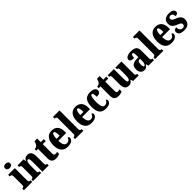

<svg xmlns="http://www.w3.org/2000/svg" viewBox="536 -2714 4668 4668"><g transform="rotate(-45 2870.0 -380.5)"><path d="M10 0V-56H19Q35 -56 47 -62.5Q59 -69 65.5 -85Q72 -101 72 -129V-413Q72 -439 65 -453.5Q58 -468 46 -474Q34 -480 19 -480H4V-536H234V-127Q234 -99 241 -83.5Q248 -68 260 -62Q272 -56 287 -56H296V0ZM149 -625Q112 -625 86.5 -643Q61 -661 61 -698Q61 -736 86.5 -753.5Q112 -771 149 -771Q185 -771 211.5 -753.5Q238 -736 238 -698Q238 -661 211.5 -643Q185 -625 149 -625Z M324 0V-56H328Q347 -56 359.5 -60.5Q372 -65 378.5 -80Q385 -95 385 -124V-416Q385 -444 379 -457.5Q373 -471 361.5 -475.5Q350 -480 332 -480H328V-536H534L545 -467H549Q565 -503 592.5 -526.5Q620 -550 675 -550Q742 -550 776 -504Q810 -458 810 -357V-126Q810 -96 814.5 -81Q819 -66 830 -61Q841 -56 859 -56H863V0H648V-325Q648 -389 639 -424.5Q630 -460 603 -460Q582 -460 570 -438Q558 -416 553 -381Q548 -346 548 -306V-121Q548 -93 553.5 -79Q559 -65 571 -60.5Q583 -56 601 -56H604V0Z M1104 10Q1040 10 1001.5 -25.5Q963 -61 963 -149V-468H902V-520Q937 -521 960.5 -535.5Q984 -550 996 -566Q1007 -580 1017.5 -603.5Q1028 -627 1034 -660H1127V-536H1231V-468H1127V-163Q1127 -120 1136.5 -100Q1146 -80 1175 -80Q1192 -80 1209 -82.5Q1226 -85 1239 -89V-18Q1224 -10 1190 0Q1156 10 1104 10Z M1521 10Q1403 10 1345.5 -62.5Q1288 -135 1288 -265Q1288 -406 1346.5 -478Q1405 -550 1511 -550Q1609 -550 1665.5 -488.5Q1722 -427 1722 -308V-257H1452Q1454 -158 1481.5 -112.5Q1509 -67 1563 -67Q1606 -67 1631 -92.5Q1656 -118 1670 -155Q1685 -151 1695.5 -139Q1706 -127 1706 -109Q1706 -82 1687.5 -54.5Q1669 -27 1628.5 -8.5Q1588 10 1521 10ZM1562 -322Q1563 -398 1551.5 -440.5Q1540 -483 1515 -483Q1489 -483 1471.5 -441.5Q1454 -400 1454 -322Z M1769 0V-56H1779Q1794 -56 1806 -62Q1818 -68 1824.5 -83.5Q1831 -99 1831 -127V-645Q1831 -671 1820.5 -683.5Q1810 -696 1798 -700Q1786 -704 1779 -704H1769V-760H1994V-127Q1994 -99 2001 -83.5Q2008 -68 2020 -62Q2032 -56 2047 -56H2055V0Z M2339 10Q2221 10 2163.5 -62.5Q2106 -135 2106 -265Q2106 -406 2164.5 -478Q2223 -550 2329 -550Q2427 -550 2483.5 -488.5Q2540 -427 2540 -308V-257H2270Q2272 -158 2299.5 -112.5Q2327 -67 2381 -67Q2424 -67 2449 -92.5Q2474 -118 2488 -155Q2503 -151 2513.5 -139Q2524 -127 2524 -109Q2524 -82 2505.5 -54.5Q2487 -27 2446.5 -8.5Q2406 10 2339 10ZM2380 -322Q2381 -398 2369.5 -440.5Q2358 -483 2333 -483Q2307 -483 2289.5 -441.5Q2272 -400 2272 -322Z M2825 10Q2759 10 2709.5 -16Q2660 -42 2632.5 -102.5Q2605 -163 2605 -266Q2605 -375 2634 -436.5Q2663 -498 2712.5 -524Q2762 -550 2823 -550Q2891 -550 2930.5 -535Q2970 -520 2986.5 -496Q3003 -472 3003 -444Q3003 -423 2994 -402Q2985 -381 2956.5 -367Q2928 -353 2870 -353Q2870 -389 2866 -419Q2862 -449 2853 -467.5Q2844 -486 2828 -486Q2810 -486 2797 -466.5Q2784 -447 2776.5 -399.5Q2769 -352 2769 -267Q2769 -201 2778 -156Q2787 -111 2807 -88Q2827 -65 2860 -65Q2887 -65 2909 -76Q2931 -87 2947 -105.5Q2963 -124 2972 -148Q2985 -141 2993.5 -130Q3002 -119 3002 -103Q3002 -78 2987.5 -52Q2973 -26 2934.5 -8Q2896 10 2825 10Z M3253 10Q3189 10 3150.5 -25.5Q3112 -61 3112 -149V-468H3051V-520Q3086 -521 3109.5 -535.5Q3133 -550 3145 -566Q3156 -580 3166.5 -603.5Q3177 -627 3183 -660H3276V-536H3380V-468H3276V-163Q3276 -120 3285.5 -100Q3295 -80 3324 -80Q3341 -80 3358 -82.5Q3375 -85 3388 -89V-18Q3373 -10 3339 0Q3305 10 3253 10Z M3617 10Q3541 10 3508 -39Q3475 -88 3475 -188V-409Q3475 -438 3472.5 -453Q3470 -468 3461 -474Q3452 -480 3430 -480H3427V-536H3639V-222Q3639 -173 3642.5 -141.5Q3646 -110 3655.5 -95Q3665 -80 3684 -80Q3704 -80 3715.5 -98.5Q3727 -117 3732.5 -150.5Q3738 -184 3738 -230V-418Q3738 -447 3733 -460Q3728 -473 3718 -476.5Q3708 -480 3693 -480H3690V-536H3900V-118Q3900 -89 3905.5 -76Q3911 -63 3922 -59.5Q3933 -56 3947 -56H3957V0H3766L3742 -69H3738Q3720 -30 3690.5 -10Q3661 10 3617 10Z M4146 10Q4110 10 4080 -7.5Q4050 -25 4032 -61.5Q4014 -98 4014 -154Q4014 -236 4060 -274.5Q4106 -313 4198 -317L4266 -320V-374Q4266 -412 4261.5 -436.5Q4257 -461 4247.5 -473.5Q4238 -486 4223 -486Q4210 -486 4200.5 -473.5Q4191 -461 4185.5 -437Q4180 -413 4180 -378Q4113 -378 4081 -394Q4049 -410 4049 -446Q4049 -482 4075 -505Q4101 -528 4143.5 -539Q4186 -550 4237 -550Q4333 -550 4381 -512Q4429 -474 4429 -380V-126Q4429 -99 4433.5 -84Q4438 -69 4449 -62.5Q4460 -56 4479 -56H4482V0H4295L4275 -64H4266Q4247 -38 4231 -21.5Q4215 -5 4195.5 2.5Q4176 10 4146 10ZM4212 -64Q4229 -64 4241 -80Q4253 -96 4260 -124.5Q4267 -153 4267 -191V-265L4242 -262Q4219 -259 4205 -246Q4191 -233 4185.5 -209.5Q4180 -186 4180 -150Q4180 -122 4183.5 -103Q4187 -84 4194 -74Q4201 -64 4212 -64Z M4519 0V-56H4529Q4544 -56 4556 -62Q4568 -68 4574.5 -83.5Q4581 -99 4581 -127V-645Q4581 -671 4570.5 -683.5Q4560 -696 4548 -700Q4536 -704 4529 -704H4519V-760H4744V-127Q4744 -99 4751 -83.5Q4758 -68 4770 -62Q4782 -56 4797 -56H4805V0Z M5089 10Q4971 10 4913.5 -62.5Q4856 -135 4856 -265Q4856 -406 4914.5 -478Q4973 -550 5079 -550Q5177 -550 5233.5 -488.5Q5290 -427 5290 -308V-257H5020Q5022 -158 5049.5 -112.5Q5077 -67 5131 -67Q5174 -67 5199 -92.5Q5224 -118 5238 -155Q5253 -151 5263.5 -139Q5274 -127 5274 -109Q5274 -82 5255.5 -54.5Q5237 -27 5196.5 -8.5Q5156 10 5089 10ZM5130 -322Q5131 -398 5119.5 -440.5Q5108 -483 5083 -483Q5057 -483 5039.5 -441.5Q5022 -400 5022 -322Z M5524 10Q5454 10 5414 -5Q5374 -20 5358 -46Q5342 -72 5342 -105Q5342 -133 5354 -149Q5366 -165 5385.5 -172.5Q5405 -180 5429 -180Q5429 -115 5456.5 -84.5Q5484 -54 5526 -54Q5567 -54 5583 -73Q5599 -92 5599 -119Q5599 -140 5588 -154.5Q5577 -169 5555 -181.5Q5533 -194 5499 -207Q5448 -227 5414.5 -249Q5381 -271 5364 -303.5Q5347 -336 5347 -385Q5347 -468 5401 -508.5Q5455 -549 5543 -549Q5600 -549 5634.5 -535Q5669 -521 5685 -499Q5701 -477 5701 -453Q5701 -419 5679 -402Q5657 -385 5610 -385Q5610 -435 5586.5 -460.5Q5563 -486 5529 -486Q5504 -486 5487 -471.5Q5470 -457 5470 -430Q5470 -399 5490.5 -381Q5511 -363 5569 -340Q5614 -323 5648 -301.5Q5682 -280 5701 -248Q5720 -216 5720 -166Q5720 -87 5671 -38.5Q5622 10 5524 10Z"/></g></svg>

Font: Noto Serif Khmer ExtraCondensed Black
Style: Regular
Weight: 900
Width: 2
Designer: Danh Hong and the Monotype Design Team
Foundry: Monotype Imaging Inc.
Version: Version 2.004